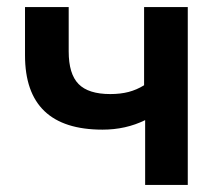

<svg xmlns="http://www.w3.org/2000/svg" viewBox="-20 -525 624 545"><path d="M392 0V-184Q337 -157 271 -157Q51 -157 51 -368V-505H175V-379Q175 -315 203 -286.5Q231 -258 293 -258Q322 -258 345 -264Q368 -270 389 -283V-505H513V0Z"/></svg>

Font: MulishBold
Style: Bold
Weight: 700
Designer: Vernon Adams
Foundry: Vernon Adams
Version: Version 3.602; ttfautohint (v1.8.3)